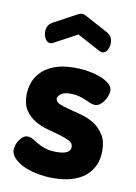

<svg xmlns="http://www.w3.org/2000/svg" viewBox="-83 -775 596 840"><g transform="rotate(10 214.5 -355.0)"><path d="M207 -105Q227 -105 239 -108Q251 -111 258 -116Q265 -121 267 -127Q269 -133 269 -138Q269 -155 251.5 -164Q234 -173 208 -180.5Q182 -188 152 -196Q122 -204 96 -219.5Q70 -235 52.5 -260.5Q35 -286 35 -328Q35 -356 44.5 -383.5Q54 -411 76 -433Q98 -455 134 -468.5Q170 -482 223 -482Q256 -482 286.5 -476.5Q317 -471 340.5 -461.5Q364 -452 378.5 -439Q393 -426 393 -410Q393 -402 389.5 -390Q386 -378 378.5 -366Q371 -354 360.5 -345.5Q350 -337 337 -337Q327 -337 316 -341.5Q305 -346 291.5 -352Q278 -358 261.5 -362.5Q245 -367 225 -367Q195 -367 181.5 -356.5Q168 -346 168 -335Q168 -321 185.5 -313.5Q203 -306 229 -299.5Q255 -293 286 -284.5Q317 -276 343 -259.5Q369 -243 386.5 -215.5Q404 -188 404 -144Q404 -73 354.5 -31.5Q305 10 211 10Q172 10 137 2.5Q102 -5 76.5 -17.5Q51 -30 36 -47Q21 -64 21 -82Q21 -91 24.5 -102.5Q28 -114 35 -124.5Q42 -135 51 -142.5Q60 -150 72 -150Q84 -150 95.5 -143Q107 -136 121.5 -127.5Q136 -119 156.5 -112Q177 -105 207 -105ZM109 -572Q103 -569 98 -569Q84 -569 75.5 -583.5Q67 -598 67 -615Q67 -628 72.5 -639.5Q78 -651 92 -659L196 -715Q206 -720 213 -720Q220 -720 230 -715L334 -659Q348 -651 353.5 -639.5Q359 -628 359 -615Q359 -598 350.5 -583.5Q342 -569 328 -569Q323 -569 317 -572L213 -628Z"/></g></svg>

Font: AkaAcidDosis
Style: ExtraBold
Weight: 800
Designer: Edgar Tolentino, Pablo Impallari, Igino Marini, Aka-Acid
Foundry: Edgar Tolentino, Pablo Impallari, Igino Marini, Aka-Acid
Version: Version 1.007